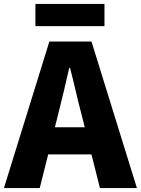

<svg xmlns="http://www.w3.org/2000/svg" viewBox="-28 -956 716 976"><path d="M152 -823H503V-936H152ZM-8 0H174L217 -171H437L480 0H668L437 -745H223ZM251 -309 267 -372C286 -446 306 -533 324 -611H328C348 -535 367 -446 387 -372L403 -309Z"/></svg>

Font: Noto Sans CJK HK Black
Style: Regular
Weight: 900
Designer: Ryoko NISHIZUKA 西塚涼子 (kana, bopomofo & ideographs); Paul D. Hunt (Latin, Greek & Cyrillic); Sandoll Communications 산돌커뮤니
Foundry: Adobe
Version: Version 2.004;hotconv 1.0.118;makeotfexe 2.5.65603